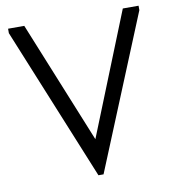

<svg xmlns="http://www.w3.org/2000/svg" viewBox="-80 -771 774 852"><g transform="rotate(-10 307.0 -345.0)"><path d="M295 10H318L601 -680V-700H530L297 -119H322L86 -700H13V-680Z"/></g></svg>

Font: Tilda Sans VF
Style: Regular
Weight: 400
Designer: ParaType Ltd
Foundry: ParaType Ltd
Version: Version 1.010